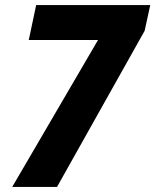

<svg xmlns="http://www.w3.org/2000/svg" viewBox="-20 -734 610 754"><path d="M28 0H204L548 -613L570 -714H122L93 -577H365Z"/></svg>

Font: Noto Sans SemiCondensed ExtraBold
Style: Italic
Weight: 800
Width: 4
Italic angle: -12°
Designer: Monotype Design Team
Foundry: Monotype Imaging Inc.
Version: Version 2.013